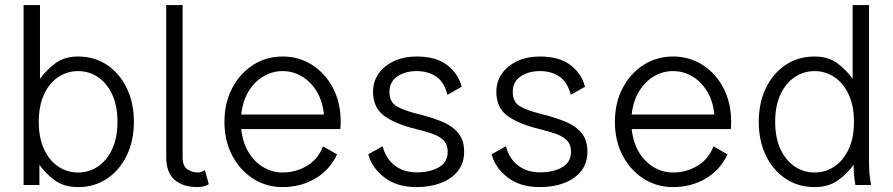

<svg xmlns="http://www.w3.org/2000/svg" viewBox="-20 -743 3584 771"><path d="M517.6 -253.9Q517.6 -177.7 489 -118.7Q460.4 -59.6 409.9 -25.6Q359.4 8.3 293.5 8.3Q237.3 8.3 200 -19Q162.6 -46.4 138.2 -81.5V0H74.7V-722.7H140.6V-426.3Q165.5 -461.4 202.1 -488.8Q238.8 -516.1 293.5 -516.1Q359.4 -516.1 409.9 -482.2Q460.4 -448.2 489 -389.2Q517.6 -330.1 517.6 -253.9ZM135.7 -253.9Q135.7 -189 157 -143.6Q178.2 -98.1 214.1 -74.2Q250 -50.3 293.5 -50.3Q337.4 -50.3 373 -74.2Q408.7 -98.1 430.2 -143.6Q451.7 -189 451.7 -253.9Q451.7 -318.8 430.2 -364.3Q408.7 -409.7 373 -433.6Q337.4 -457.5 293.5 -457.5Q250 -457.5 214.1 -433.6Q178.2 -409.7 157 -364.3Q135.7 -318.8 135.7 -253.9Z M802.7 -60.1 818.4 -3.4Q799.3 8.3 773.9 8.3Q714.4 8.3 680.9 -21Q647.5 -50.3 647.5 -112.3V-722.7H713.4V-112.3Q713.4 -74.7 733.2 -62.5Q752.9 -50.3 773.9 -50.3Q787.6 -50.3 802.7 -60.1Z M1277.3 -155.3 1333.5 -123Q1304.2 -60.1 1245.8 -25.9Q1187.5 8.3 1114.7 8.3Q1049.3 8.3 996.3 -25.6Q943.4 -59.6 912.4 -118.7Q881.3 -177.7 881.3 -253.9Q881.3 -330.1 912.4 -389.2Q943.4 -448.2 996.3 -482.2Q1049.3 -516.1 1114.7 -516.1Q1180.7 -516.1 1233.6 -482.2Q1286.6 -448.2 1317.4 -389.2Q1348.1 -330.1 1348.1 -253.9Q1348.1 -240.7 1346.7 -224.6H948.7Q954.6 -170.4 978.3 -131.3Q1002 -92.3 1037.8 -71.3Q1073.7 -50.3 1114.7 -50.3Q1167 -50.3 1211.7 -76.4Q1256.3 -102.5 1277.3 -155.3ZM1114.7 -457.5Q1073.7 -457.5 1038.1 -436.5Q1002.4 -415.5 978.5 -376.5Q954.6 -337.4 948.7 -283.2H1280.8Q1275.4 -337.4 1251.5 -376.5Q1227.5 -415.5 1191.9 -436.5Q1156.2 -457.5 1114.7 -457.5Z M1653.3 -516.1Q1730.5 -516.1 1775.4 -481.9Q1820.3 -447.8 1834 -394.5L1776.9 -362.3Q1764.2 -412.6 1731.9 -435.1Q1699.7 -457.5 1653.3 -457.5Q1606.9 -457.5 1575.4 -436Q1543.9 -414.6 1543.9 -374.5Q1543.9 -333 1573 -316.2Q1602.1 -299.3 1653.3 -286.6Q1708 -273.4 1751 -256.3Q1793.9 -239.3 1818.8 -210.4Q1843.8 -181.6 1843.8 -133.8Q1843.8 -87.9 1818.6 -56.2Q1793.5 -24.4 1750.2 -8.1Q1707 8.3 1653.3 8.3Q1572.8 8.3 1522.7 -31Q1472.7 -70.3 1459 -123.5L1516.6 -155.8Q1528.8 -106.9 1564.7 -78.9Q1600.6 -50.8 1653.3 -50.8Q1706.1 -50.8 1741.9 -71Q1777.8 -91.3 1777.8 -133.8Q1777.8 -163.1 1761 -179.7Q1744.1 -196.3 1715.8 -206.1Q1687.5 -215.8 1653.3 -224.1Q1571.3 -243.7 1524.7 -276.4Q1478 -309.1 1478 -374.5Q1478 -415.5 1500.5 -447.5Q1522.9 -479.5 1562.5 -497.8Q1602.1 -516.1 1653.3 -516.1Z M2148.4 -516.1Q2225.6 -516.1 2270.5 -481.9Q2315.4 -447.8 2329.1 -394.5L2272 -362.3Q2259.3 -412.6 2227.1 -435.1Q2194.8 -457.5 2148.4 -457.5Q2102.1 -457.5 2070.6 -436Q2039.1 -414.6 2039.1 -374.5Q2039.1 -333 2068.1 -316.2Q2097.2 -299.3 2148.4 -286.6Q2203.1 -273.4 2246.1 -256.3Q2289.1 -239.3 2314 -210.4Q2338.9 -181.6 2338.9 -133.8Q2338.9 -87.9 2313.7 -56.2Q2288.6 -24.4 2245.4 -8.1Q2202.1 8.3 2148.4 8.3Q2067.9 8.3 2017.8 -31Q1967.8 -70.3 1954.1 -123.5L2011.7 -155.8Q2023.9 -106.9 2059.8 -78.9Q2095.7 -50.8 2148.4 -50.8Q2201.2 -50.8 2237.1 -71Q2272.9 -91.3 2272.9 -133.8Q2272.9 -163.1 2256.1 -179.7Q2239.3 -196.3 2210.9 -206.1Q2182.6 -215.8 2148.4 -224.1Q2066.4 -243.7 2019.8 -276.4Q1973.1 -309.1 1973.1 -374.5Q1973.1 -415.5 1995.6 -447.5Q2018.1 -479.5 2057.6 -497.8Q2097.2 -516.1 2148.4 -516.1Z M2845.2 -155.3 2901.4 -123Q2872.1 -60.1 2813.7 -25.9Q2755.4 8.3 2682.6 8.3Q2617.2 8.3 2564.2 -25.6Q2511.2 -59.6 2480.2 -118.7Q2449.2 -177.7 2449.2 -253.9Q2449.2 -330.1 2480.2 -389.2Q2511.2 -448.2 2564.2 -482.2Q2617.2 -516.1 2682.6 -516.1Q2748.5 -516.1 2801.5 -482.2Q2854.5 -448.2 2885.3 -389.2Q2916 -330.1 2916 -253.9Q2916 -240.7 2914.6 -224.6H2516.6Q2522.5 -170.4 2546.1 -131.3Q2569.8 -92.3 2605.7 -71.3Q2641.6 -50.3 2682.6 -50.3Q2734.9 -50.3 2779.5 -76.4Q2824.2 -102.5 2845.2 -155.3ZM2682.6 -457.5Q2641.6 -457.5 2606 -436.5Q2570.3 -415.5 2546.4 -376.5Q2522.5 -337.4 2516.6 -283.2H2848.6Q2843.3 -337.4 2819.3 -376.5Q2795.4 -415.5 2759.8 -436.5Q2724.1 -457.5 2682.6 -457.5Z M3469.7 -88.4Q3469.7 -51.8 3473.9 -25.9Q3478 0 3478 0H3415Q3415 0 3411.4 -24.2Q3407.7 -48.3 3407.7 -81.5Q3383.3 -46.4 3345.2 -19Q3307.1 8.3 3251 8.3Q3185.1 8.3 3134.5 -25.6Q3084 -59.6 3055.4 -118.7Q3026.9 -177.7 3026.9 -253.9Q3026.9 -330.1 3055.4 -389.2Q3084 -448.2 3134.5 -482.2Q3185.1 -516.1 3251 -516.1Q3306.2 -516.1 3342.8 -488.8Q3379.4 -461.4 3403.8 -426.3V-722.7H3469.7ZM3409.2 -253.9Q3409.2 -318.8 3387.7 -364.3Q3366.2 -409.7 3330.3 -433.6Q3294.4 -457.5 3251 -457.5Q3207.5 -457.5 3171.6 -433.6Q3135.7 -409.7 3114.3 -364.3Q3092.8 -318.8 3092.8 -253.9Q3092.8 -189 3114.3 -143.6Q3135.7 -98.1 3171.6 -74.2Q3207.5 -50.3 3251 -50.3Q3294.4 -50.3 3330.3 -74.2Q3366.2 -98.1 3387.7 -143.6Q3409.2 -189 3409.2 -253.9Z"/></svg>

Font: Giphurs Light
Style: Regular
Weight: 300
Version: Version 0.920; ttfautohint (v1.8.4.7-5d5b)